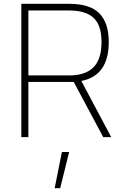

<svg xmlns="http://www.w3.org/2000/svg" viewBox="-20 -720 653 1008"><path d="M296 268H267L305 78H343ZM564 0H522L367 -290H129V0H92V-700H343Q453 -700 502 -649.5Q551 -599 551 -499Q551 -323 407 -295ZM343 -324Q428 -324 470.5 -366.5Q513 -409 513 -500Q513 -588 471 -626.5Q429 -665 343 -665H129V-324Z"/></svg>

Font: Storia Sans Thin
Style: Regular
Weight: 100
Designer: Accademia di Belle Arti di Urbino and others
Foundry: Accademia di Belle Arti di Urbino and others.
Version: Version 60.001;May 25, 2020;FontCreator 12.0.0.2522 64-bit